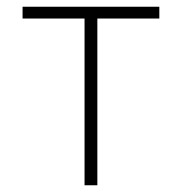

<svg xmlns="http://www.w3.org/2000/svg" viewBox="-20 -550 540 570"><path d="M231 0H269V-495H453V-530H47V-495H231Z"/></svg>

Font: Noto Sans Mono ExtraCondensed ExtraLight
Style: Regular
Weight: 200
Width: 2
Designer: Monotype Design Team
Foundry: Monotype Imaging Inc.
Version: Version 2.014